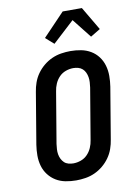

<svg xmlns="http://www.w3.org/2000/svg" viewBox="-104 -1047 809 1123"><g transform="rotate(-10 300.0 -485.5)"><path d="M256 8Q224 8 193 2Q162 -4 136.5 -19.5Q111 -35 92.5 -59Q74 -83 65.5 -112.5Q57 -142 57 -174Q57 -206 62 -238L113 -543Q117 -570 126.5 -597Q136 -624 153 -648Q170 -672 193 -691Q216 -710 242.5 -722Q269 -734 297.5 -738.5Q326 -743 353 -743Q385 -743 416 -737Q447 -731 473 -715.5Q499 -700 517 -676Q535 -652 543.5 -622.5Q552 -593 552 -561Q552 -529 547 -497L496 -192Q492 -165 482.5 -138Q473 -111 456 -87Q439 -63 416 -44Q393 -25 366.5 -13Q340 -1 311.5 3.5Q283 8 256 8ZM257 -93Q279 -93 301.5 -101Q324 -109 340.5 -126Q357 -143 366.5 -165Q376 -187 379 -209L430 -513Q432 -529 433 -544Q434 -559 431.5 -574Q429 -589 423 -602Q417 -615 406.5 -624.5Q396 -634 381.5 -638Q367 -642 352 -642Q330 -642 307.5 -634Q285 -626 268.5 -609Q252 -592 242.5 -570Q233 -548 230 -526L179 -222Q177 -206 176 -191Q175 -176 177.5 -161Q180 -146 186.5 -133Q193 -120 203 -110.5Q213 -101 227.5 -97Q242 -93 257 -93ZM269 -801 220 -844 349 -979H463L545 -840L487 -805L397 -919Z"/></g></svg>

Font: Iosevka Etoile
Style: Bold Italic
Weight: 700
Italic angle: -9°
Designer: Belleve Invis
Foundry: Belleve Invis
Version: Version 28.1.0; ttfautohint (v1.8.4)